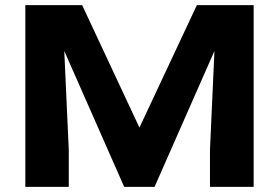

<svg xmlns="http://www.w3.org/2000/svg" viewBox="-20 -731 1093 751"><path d="M79.1 0V-710.9H301.3L525.4 -231.9L750 -710.9H972.2V0H801.3V-145L818.8 -531.7L584.5 0H465.8L231.4 -531.7L249 -145V0Z"/></svg>

Font: Bert Sans Black
Style: Regular
Weight: 900
Designer: Christian Robertson, Adam Twardoch, & Cristiano Sobral
Foundry: Google
Version: Version 12.135;January 10, 2020;FontCreator 12.0.0.2547 64-b